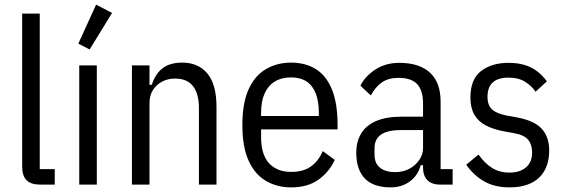

<svg xmlns="http://www.w3.org/2000/svg" viewBox="-20 -799 2445 831"><path d="M217 0H154Q114 0 95 -19Q76 -38 76 -78V-740H152V-67H217Z M399 0H323V-516H399ZM465 -743 368 -585 319 -610 396 -779Z M627 0H551V-516H627V-432H637Q652 -479 683.5 -503.5Q715 -528 769 -528Q838 -528 877.5 -481Q917 -434 917 -336V0H841V-331Q841 -393 815.5 -426Q790 -459 737 -459Q707 -459 682 -446Q657 -433 642 -409.5Q627 -386 627 -352Z M1240 12Q1180 12 1132 -15.5Q1084 -43 1056.5 -102.5Q1029 -162 1029 -258Q1029 -354 1056.5 -413.5Q1084 -473 1132 -500.5Q1180 -528 1240 -528Q1301 -528 1346 -500.5Q1391 -473 1416 -413.5Q1441 -354 1441 -258V-239H1110V-206Q1110 -130 1144.5 -92.5Q1179 -55 1240 -55Q1292 -55 1325 -78Q1358 -101 1377 -145L1429 -107Q1405 -55 1358.5 -21.5Q1312 12 1240 12ZM1240 -464Q1199 -464 1170 -446.5Q1141 -429 1125.5 -395Q1110 -361 1110 -310V-297H1360V-310Q1360 -361 1346.5 -395Q1333 -429 1306.5 -446.5Q1280 -464 1240 -464Z M1939 0H1885Q1861 0 1844.5 -8.5Q1828 -17 1819.5 -33.5Q1811 -50 1811 -74V-94L1821 -84H1801Q1788 -38 1753 -13Q1718 12 1671 12Q1596 12 1559 -26.5Q1522 -65 1522 -138Q1522 -186 1543 -221Q1564 -256 1607.5 -275Q1651 -294 1718 -294H1811V-351Q1811 -408 1785.5 -435Q1760 -462 1705 -462Q1661 -462 1633 -442.5Q1605 -423 1585 -386L1540 -428Q1560 -469 1604.5 -498Q1649 -527 1708 -527Q1795 -527 1841 -484.5Q1887 -442 1887 -359V-67H1939ZM1811 -236H1716Q1656 -236 1628.5 -216Q1601 -196 1601 -158V-130Q1601 -91 1625.5 -72.5Q1650 -54 1690 -54Q1725 -54 1752.5 -69Q1780 -84 1795.5 -108Q1811 -132 1811 -158Z M2185 12Q2121 12 2075.5 -14Q2030 -40 1998 -86L2051 -130Q2078 -92 2110 -72Q2142 -52 2185 -52Q2230 -52 2256.5 -74.5Q2283 -97 2283 -139Q2283 -173 2266 -194Q2249 -215 2203 -223L2164 -230Q2115 -239 2082 -256.5Q2049 -274 2032.5 -303.5Q2016 -333 2016 -377Q2016 -456 2062 -491.5Q2108 -527 2181 -527Q2220 -527 2250 -518Q2280 -509 2304 -491Q2328 -473 2347 -447L2298 -402Q2282 -426 2253.5 -444.5Q2225 -463 2181 -463Q2135 -463 2112.5 -442Q2090 -421 2090 -380Q2090 -343 2110 -325Q2130 -307 2173 -299L2212 -292Q2291 -278 2324 -242.5Q2357 -207 2357 -148Q2357 -98 2337.5 -62Q2318 -26 2279.5 -7Q2241 12 2185 12Z"/></svg>

Font: IBM Plex Sans Condensed
Style: Regular
Weight: 400
Width: 3
Designer: Mike Abbink, Paul van der Laan, Pieter van Rosmalen
Foundry: Bold Monday
Version: Version 3.201